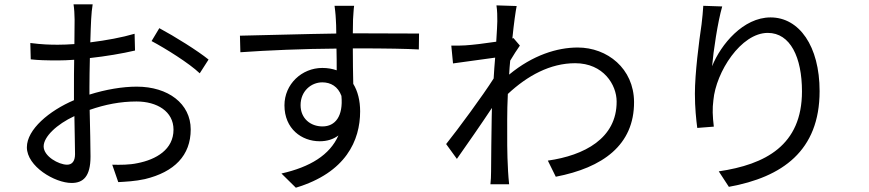

<svg xmlns="http://www.w3.org/2000/svg" viewBox="-20 -819 4040 893"><path d="M411 -799H322C325 -782 327 -748 327 -728C327 -710 326 -666 326 -614C298 -612 272 -611 249 -611C212 -611 176 -612 121 -619L123 -543C157 -539 194 -538 251 -538C272 -538 297 -539 325 -541C324 -497 324 -450 324 -410C324 -392 324 -372 324 -353C209 -304 105 -217 105 -134C105 -45 235 32 313 32C367 32 401 2 401 -91C401 -134 399 -223 397 -308C469 -333 540 -347 615 -347C710 -347 787 -301 787 -216C787 -124 707 -77 619 -60C582 -52 539 -52 502 -53L530 28C565 26 609 24 654 14C791 -19 867 -96 867 -217C867 -337 762 -416 616 -416C550 -416 472 -403 396 -379C396 -391 396 -403 396 -414C396 -454 397 -502 398 -549C471 -557 549 -570 608 -584L606 -662C549 -645 473 -631 400 -622C401 -667 403 -706 404 -730C405 -753 408 -781 411 -799ZM721 -688 685 -628C749 -594 860 -525 909 -478L950 -542C901 -582 792 -650 721 -688ZM183 -138C183 -183 244 -241 326 -279C327 -206 329 -138 329 -102C329 -69 315 -53 292 -53C253 -53 183 -92 183 -138Z M1627 -792H1536C1537 -784 1541 -755 1542 -729C1543 -715 1544 -691 1544 -663C1395 -661 1207 -655 1096 -653L1098 -576C1223 -585 1393 -592 1545 -593C1546 -558 1546 -522 1546 -492C1526 -499 1504 -503 1479 -503C1384 -503 1303 -428 1303 -329C1303 -220 1383 -162 1467 -162C1501 -162 1530 -171 1554 -189C1514 -98 1422 -42 1289 -12L1356 54C1589 -16 1655 -166 1655 -301C1655 -351 1644 -395 1623 -429C1622 -475 1621 -537 1621 -594C1626 -594 1630 -594 1635 -594C1781 -594 1872 -592 1928 -589L1929 -663C1881 -663 1758 -664 1636 -664C1631 -664 1626 -664 1621 -664C1621 -691 1622 -714 1622 -729C1623 -742 1625 -781 1627 -792ZM1378 -330C1378 -395 1427 -436 1479 -436C1518 -436 1552 -417 1568 -373C1577 -278 1539 -231 1480 -231C1424 -231 1378 -268 1378 -330Z M2293 -720C2293 -709 2291 -672 2288 -625C2236 -617 2177 -610 2144 -608C2120 -607 2101 -606 2079 -607L2087 -524C2150 -533 2237 -545 2283 -551C2280 -519 2278 -486 2276 -454C2226 -375 2111 -219 2055 -149L2105 -80C2153 -148 2219 -243 2268 -317C2268 -301 2267 -287 2267 -277C2265 -168 2265 -117 2264 -21C2264 -5 2263 24 2261 38H2348C2346 20 2344 -5 2343 -23C2338 -112 2339 -173 2339 -264C2339 -300 2340 -340 2342 -382C2433 -467 2539 -525 2655 -525C2787 -525 2848 -424 2848 -347C2849 -175 2697 -96 2528 -72L2565 3C2783 -39 2930 -144 2929 -345C2928 -500 2805 -598 2667 -598C2572 -598 2458 -563 2348 -472C2349 -494 2351 -516 2353 -537C2368 -562 2385 -589 2398 -607L2368 -642C2366 -641 2365 -641 2363 -640C2370 -710 2378 -766 2383 -791L2289 -794C2293 -769 2293 -742 2293 -720Z M3339 -789 3251 -792C3249 -765 3247 -736 3243 -706C3231 -625 3212 -478 3212 -383C3212 -318 3218 -262 3223 -224L3300 -230C3294 -280 3293 -314 3298 -353C3310 -484 3426 -666 3551 -666C3656 -666 3710 -552 3710 -394C3710 -143 3540 -54 3323 -22L3370 50C3618 5 3792 -117 3792 -395C3792 -605 3697 -738 3564 -738C3437 -738 3333 -613 3292 -511C3298 -581 3318 -716 3339 -789Z"/></svg>

Font: Source Han Sans HK
Style: Regular
Weight: 400
Designer: Ryoko NISHIZUKA 西塚涼子 (kana, bopomofo & ideographs); Paul D. Hunt (Latin, Greek & Cyrillic); Sandoll Communications 산돌커뮤니
Foundry: Adobe
Version: Version 2.000;hotconv 1.0.107;makeotfexe 2.5.65593